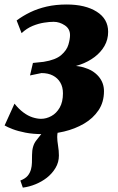

<svg xmlns="http://www.w3.org/2000/svg" viewBox="-34 -583 526 854"><path d="M67.5 251.5 56.5 220Q78.5 211.5 89 199Q99.5 186.5 104 169.5Q107.5 156.5 108 140.8Q108.5 125 108.5 106.5Q108.5 65 127.5 41.5Q146.5 18 162.5 -3L249 -49.5Q235.5 -32 228 -13Q220.5 6 220.5 26.5Q220.5 42 224.2 64.8Q228 87.5 228 109Q228 138.5 213.2 163.5Q198.5 188.5 174.5 207.5Q152 225 124 236.5Q96 248 67.5 251.5ZM153 13.5Q112.5 13.5 79.2 7Q46 0.5 22.5 -8.5Q-1 -17.5 -13.5 -25L30.5 -122Q49.5 -98 70 -82.8Q90.5 -67.5 111 -61Q131.5 -54.5 148.5 -54.5Q172 -54.5 194.5 -66.8Q217 -79 231.5 -104.2Q246 -129.5 246 -168Q246 -196 234.2 -216Q222.5 -236 201.2 -247Q180 -258 150.5 -258L99.5 -247.5L112.5 -303L160 -308Q213.5 -316.5 238.2 -338Q263 -359.5 270.2 -384.2Q277.5 -409 277.5 -427Q277.5 -455 254 -470.5Q230.5 -486 204.5 -486Q186 -486 161.8 -482.2Q137.5 -478.5 111.2 -467.8Q85 -457 62 -435.5L40 -492Q67.5 -512.5 100.5 -528.5Q133.5 -544.5 173.8 -553.8Q214 -563 262.5 -563Q345.5 -563 396.2 -531Q447 -499 447 -441.5Q447 -407 430.8 -378.8Q414.5 -350.5 386.8 -329.5Q359 -308.5 324 -296Q289 -283.5 252 -280L240.5 -286.5Q296 -295.5 338.2 -283.2Q380.5 -271 404.5 -243Q428.5 -215 428.5 -177.5Q428.5 -128.5 404.2 -92.5Q380 -56.5 339.8 -33Q299.5 -9.5 250.8 2Q202 13.5 153 13.5Z"/></svg>

Font: Merriweather 28pt Black
Style: Italic
Weight: 900
Italic angle: -7.8°
Version: Version 2.101